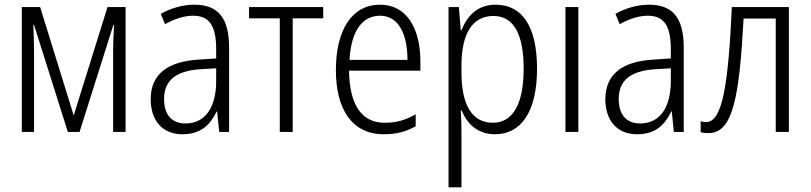

<svg xmlns="http://www.w3.org/2000/svg" viewBox="-20 -562 3455 818"><path d="M515 -532H438L294 -70L151 -532H73V0H125V-344C125 -372 124 -413 122 -456H125L269 0H319L463 -456H466C463 -407 462 -371 462 -344V0H515Z M808 -542C756 -542 706 -526 665 -503L683 -459C725 -482 764 -495 803 -495C869 -495 901 -456 901 -353V-313L826 -308C693 -300 622 -245 622 -139C622 -52 669 10 757 10C836 10 875 -30 903 -87H905L914 0H956V-359C956 -485 910 -542 808 -542ZM901 -271V-217C901 -105 855 -36 770 -36C713 -36 679 -72 679 -140C679 -219 729 -260 833 -267Z M1357 -484V-532H1041V-484H1172V0H1227V-484Z M1599 -542C1477 -542 1411 -431 1411 -263C1411 -98 1479 10 1615 10C1669 10 1710 -1 1751 -24V-75C1705 -49 1668 -39 1619 -39C1520 -39 1469 -116 1467 -261H1771V-301C1771 -436 1716 -542 1599 -542ZM1599 -495C1680 -495 1716 -414 1716 -307H1469C1476 -431 1524 -495 1599 -495Z M2091 -542C2014 -542 1970 -494 1946 -433H1943L1935 -532H1891V236H1946V-1C1946 -30 1945 -64 1943 -91H1947C1969 -36 2014 10 2089 10C2200 10 2268 -86 2268 -269C2268 -451 2204 -542 2091 -542ZM2082 -494C2170 -494 2211 -414 2211 -269C2211 -114 2162 -39 2080 -39C1992 -39 1946 -113 1946 -254V-282C1946 -416 1991 -494 2082 -494Z M2444 0V-532H2389V0Z M2745 -542C2693 -542 2643 -526 2602 -503L2620 -459C2662 -482 2701 -495 2740 -495C2806 -495 2838 -456 2838 -353V-313L2763 -308C2630 -300 2559 -245 2559 -139C2559 -52 2606 10 2694 10C2773 10 2812 -30 2840 -87H2842L2851 0H2893V-359C2893 -485 2847 -542 2745 -542ZM2838 -271V-217C2838 -105 2792 -36 2707 -36C2650 -36 2616 -72 2616 -140C2616 -219 2666 -260 2770 -267Z M3341 0V-532H3098C3083 -203 3058 -42 2989 -42C2979 -42 2972 -43 2965 -46V1C2974 4 2985 5 2999 5C3104 5 3130 -154 3148 -483H3285V0Z"/></svg>

Font: Noto Sans Display SemiCondensed Light
Style: Regular
Weight: 300
Width: 4
Designer: Monotype Design Team
Foundry: Monotype Imaging Inc.
Version: Version 1.900